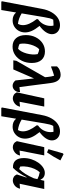

<svg xmlns="http://www.w3.org/2000/svg" viewBox="968 -1820 1024 3035"><g transform="rotate(90 1480.5 -302.0)"><path d="M-12 190 -17 176 103 -454Q119 -541 156.5 -605Q194 -669 246 -703.5Q298 -738 360 -738Q424 -738 463.5 -702Q503 -666 503 -610Q503 -563 470 -513Q437 -463 372 -415Q427 -346 451 -292Q475 -238 475 -187Q475 -131 450 -86Q425 -41 382 -15Q339 11 285 11Q205 11 160 -44L121 190ZM234 -489 174 -132Q252 -84 339 -73Q360 -108 360 -154Q360 -199 337 -252Q314 -305 264 -371L267 -391Q319 -427 345.5 -479.5Q372 -532 372 -589Q372 -614 367 -635Q355 -635 340 -635Q302 -635 274 -631Q261 -610 252 -577Q243 -544 234 -489Z M699 12Q614 12 565.5 -43.5Q517 -99 517 -198Q517 -284 551 -352.5Q585 -421 643.5 -460.5Q702 -500 776 -500Q862 -500 910 -445.5Q958 -391 958 -292Q958 -206 924 -137Q890 -68 831.5 -28Q773 12 699 12ZM734 -76Q757 -95 776 -130Q795 -165 807.5 -209.5Q820 -254 823 -299.5Q826 -345 818 -385Q780 -405 741 -409Q718 -389 699 -353.5Q680 -318 667.5 -273.5Q655 -229 652 -183.5Q649 -138 657 -99Q690 -81 734 -76Z M916 0 924 -49 1183 -502 1179 -543Q1176 -575 1171 -599.5Q1166 -624 1159 -645Q1089 -625 1023 -598H1012V-691Q1039 -721 1075 -734.5Q1111 -748 1145 -748Q1255 -748 1275 -591L1339 -97Q1359 -99 1378.5 -101.5Q1398 -104 1419 -107Q1420 -53 1389.5 -21Q1359 11 1318 11Q1270 11 1234 -34L1202 -327L1060 0Z M1649 -106Q1638 -53 1598 -22.5Q1558 8 1516 8Q1487 8 1462 -7.5Q1437 -23 1422 -56L1517 -489H1647L1571 -99Q1611 -102 1649 -106Z M1667 190 1662 176 1782 -454Q1798 -541 1835.5 -605Q1873 -669 1925 -703.5Q1977 -738 2039 -738Q2103 -738 2142.5 -702Q2182 -666 2182 -610Q2182 -563 2149 -513Q2116 -463 2051 -415Q2106 -346 2130 -292Q2154 -238 2154 -187Q2154 -131 2129 -86Q2104 -41 2061 -15Q2018 11 1964 11Q1884 11 1839 -44L1800 190ZM1913 -489 1853 -132Q1931 -84 2018 -73Q2039 -108 2039 -154Q2039 -199 2016 -252Q1993 -305 1943 -371L1946 -391Q1998 -427 2024.5 -479.5Q2051 -532 2051 -589Q2051 -614 2046 -635Q2034 -635 2019 -635Q1981 -635 1953 -631Q1940 -610 1931 -577Q1922 -544 1913 -489Z M2421 -106Q2410 -53 2370 -22.5Q2330 8 2288 8Q2259 8 2234 -7.5Q2209 -23 2194 -56L2289 -489H2419L2343 -99Q2383 -102 2421 -106ZM2372 -533 2321 -555 2386 -783 2400 -794 2498 -744Q2443 -636 2372 -533Z M2616 5Q2540 10 2500.5 -33.5Q2461 -77 2461 -165Q2461 -228 2480.5 -287.5Q2500 -347 2533.5 -394.5Q2567 -442 2609 -470Q2651 -498 2696 -498Q2773 -498 2805 -426L2820 -489H2950L2867 -100Q2890 -102 2909 -103.5Q2928 -105 2945 -106Q2934 -52 2895 -22Q2856 8 2813 8Q2784 8 2759 -7.5Q2734 -23 2720 -56L2769 -207L2763 -209Q2698 -76 2616 5ZM2594 -111Q2615 -99 2635 -93Q2715 -173 2781 -325L2794 -381Q2746 -407 2685 -418Q2653 -383 2631 -333Q2609 -283 2599 -225.5Q2589 -168 2594 -111Z"/></g></svg>

Font: Piazzolla
Style: Bold Italic
Weight: 700
Italic angle: -11.3°
Designer: Juan Pablo del Peral
Foundry: Huerta Tipografica
Version: Version 1.330